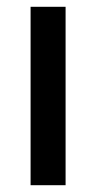

<svg xmlns="http://www.w3.org/2000/svg" viewBox="-20 -545 283 565"><path d="M70 0V-525H173V0Z"/></svg>

Font: Mach
Style: Regular
Weight: 400
Version: Version 1.002